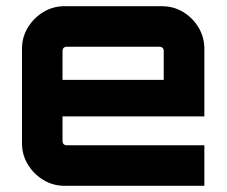

<svg xmlns="http://www.w3.org/2000/svg" viewBox="-20 -600 732 620"><path d="M188.5 0Q151.1 0 120 -18.9Q88.8 -37.8 69.9 -69Q51 -100.1 51 -137.5V-442.5Q51 -479.9 69.9 -511Q88.8 -542.2 120 -561.1Q151.1 -580 188.5 -580H502.1Q540.5 -580 571.6 -561.2Q602.6 -542.3 621.3 -511Q639.9 -479.6 639.9 -442.5V-224.2H181.9V-143.1Q181.9 -138.1 185.5 -134.5Q189.1 -130.9 194.1 -130.9H639.9V0H188.5ZM181.9 -342H508.7V-436.9Q508.7 -441.9 505.1 -445.5Q501.5 -449.1 496.6 -449.1H194.1Q189.1 -449.1 185.5 -445.5Q181.9 -441.9 181.9 -436.9Z"/></svg>

Font: Orbitron
Style: Regular
Weight: 400
Designer: Matt McInerney
Foundry: The League of Moveable Type
Version: Version 2.001